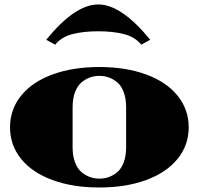

<svg xmlns="http://www.w3.org/2000/svg" viewBox="-20 -830 890 860"><path d="M227.1 -629.9 187 -651.9Q315.9 -810.1 419.9 -810.1Q523.9 -810.1 652.8 -651.9L612.8 -629.9Q584.5 -664.6 535.6 -677.2Q486.8 -689.9 419.9 -689.9Q353 -689.9 304.2 -677.2Q255.4 -664.6 227.1 -629.9ZM634.8 -23.7Q543.9 9.8 424.8 9.8Q305.7 9.8 214.8 -23.7Q124 -57.1 74.5 -118.4Q24.9 -179.7 24.9 -259.8Q24.9 -339.8 74.5 -401.4Q124 -462.9 214.8 -496.3Q305.7 -529.8 424.8 -529.8Q543.9 -529.8 634.8 -496.3Q725.6 -462.9 775.4 -401.4Q825.2 -339.8 825.2 -259.8Q825.2 -179.7 775.4 -118.4Q725.6 -57.1 634.8 -23.7ZM424.8 -490.2Q403.8 -490.2 384 -483.4Q364.3 -476.6 345.9 -461.7Q327.6 -446.8 316.4 -418Q305.2 -389.2 305.2 -350.1V-169.9Q305.2 -130.9 316.4 -102.1Q327.6 -73.2 345.9 -58.3Q364.3 -43.5 384 -36.6Q403.8 -29.8 424.8 -29.8Q446.8 -29.8 466.6 -36.6Q486.3 -43.5 504.6 -58.3Q522.9 -73.2 533.9 -102.1Q544.9 -130.9 544.9 -169.9V-350.1Q544.9 -389.2 533.9 -418Q522.9 -446.8 504.6 -461.7Q486.3 -476.6 466.6 -483.4Q446.8 -490.2 424.8 -490.2Z"/></svg>

Font: Yokawerad
Style: Regular
Weight: 500
Designer: gluk
Foundry: gluk
Version: Version 0.79